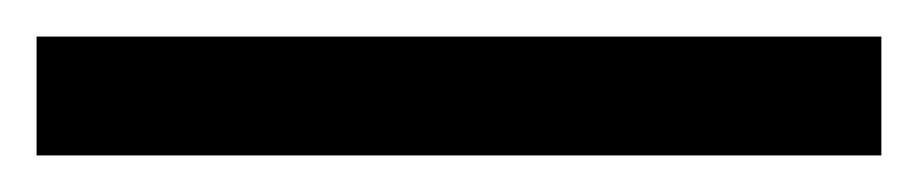

<svg xmlns="http://www.w3.org/2000/svg" viewBox="-24 -845 502 105"><path d="M458 -760V-825H-4V-760Z"/></svg>

Font: Noto Sans Lao Condensed
Style: Regular
Weight: 400
Width: 3
Designer: Monotype Design Team
Foundry: Monotype Imaging Inc.
Version: Version 2.004